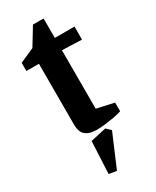

<svg xmlns="http://www.w3.org/2000/svg" viewBox="-214 -662 776 956"><g transform="rotate(-30 174.0 -184.0)"><path d="M175 9Q137 9 117.5 -2.5Q98 -14 92 -32Q86 -50 86 -69V-420H14V-467L97 -504L158 -604H219V-492H332V-417L219 -421V-85L318 -63V-13Q297 -6 271 -1.5Q245 3 219.5 6Q194 9 175 9ZM156 236 112 229 121 44 211 24 236 48Z"/></g></svg>

Font: Manuale
Style: Regular
Weight: 400
Designer: Eduardo Tunni / Pablo Cosgaya
Foundry: Eduardo Tunni / Pablo Cosgaya
Version: Version 1.002